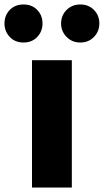

<svg xmlns="http://www.w3.org/2000/svg" viewBox="-71 -838 464 858"><path d="M72 0V-569H250V0ZM34 -648Q-4 -648 -27.5 -673Q-51 -698 -51 -733Q-51 -769 -27.5 -793.5Q-4 -818 34 -818Q72 -818 95.5 -793.5Q119 -769 119 -733Q119 -698 95.5 -673Q72 -648 34 -648ZM288 -648Q251 -648 226.5 -673Q202 -698 202 -733Q202 -769 226.5 -793.5Q251 -818 288 -818Q325 -818 349 -793.5Q373 -769 373 -733Q373 -698 349 -673Q325 -648 288 -648Z"/></svg>

Font: Noto Sans TC Thin Black
Style: Regular
Weight: 900
Version: Version 2.004-H2;hotconv 1.0.118;makeotfexe 2.5.65603